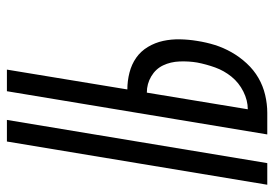

<svg xmlns="http://www.w3.org/2000/svg" viewBox="-136 -638 775 542"><g transform="rotate(90 251.0 -367.5)"><path d="M319 0 441 -735H502L380 0ZM177 0 233 -340Q209 -340 185.5 -346Q162 -352 143.5 -365Q125 -378 113 -398Q101 -418 96 -441Q91 -464 91.5 -488.5Q92 -513 96 -537Q100 -563 107.5 -587Q115 -611 128 -634Q141 -657 159.5 -677Q178 -697 200.5 -710Q223 -723 248.5 -729Q274 -735 299 -735H360L238 0ZM242 -395 289 -680Q264 -680 239 -667.5Q214 -655 197 -634Q180 -613 171 -588Q162 -563 157 -537Q153 -513 154 -487.5Q155 -462 165 -441Q175 -420 196 -407.5Q217 -395 242 -395Z"/></g></svg>

Font: Iosevka Curly Light Oblique
Style: Regular
Weight: 300
Italic angle: -9°
Monospace: yes
Designer: Belleve Invis
Foundry: Belleve Invis
Version: Version 11.1.0; ttfautohint (v1.8.3)